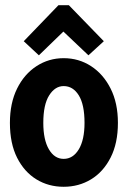

<svg xmlns="http://www.w3.org/2000/svg" viewBox="-20 -705 490 736"><path d="M224 11Q166 11 119.5 -17.5Q73 -46 45.5 -100.5Q18 -155 18 -234Q18 -310 45.5 -365.5Q73 -421 120 -451.5Q167 -482 224 -482Q282 -482 329 -451.5Q376 -421 404 -365.5Q432 -310 432 -234Q432 -156 404 -101Q376 -46 329 -17.5Q282 11 224 11ZM224 -96Q260 -96 282 -132.5Q304 -169 304 -234Q304 -304 282 -339.5Q260 -375 224 -375Q191 -375 168.5 -339.5Q146 -304 146 -234Q146 -169 167.5 -132.5Q189 -96 224 -96ZM129 -493 71 -547 204 -685H244L378 -547L319 -493L223 -584Z"/></svg>

Font: Inconsolata SemiCondensed Black
Style: Regular
Weight: 900
Width: 4
Monospace: yes
Designer: Raph Levien, Cyreal, Brenton Simpson
Foundry: Raph Levien, Cyreal, Google
Version: Version 3.001; ttfautohint (v1.8.2.53-6de2)